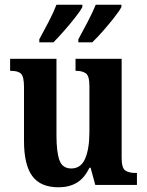

<svg xmlns="http://www.w3.org/2000/svg" viewBox="-20 -786 624 816"><path d="M229 10Q152 10 117 -38Q82 -86 82 -187V-416Q82 -459 70 -472Q58 -485 26 -485H23V-536H220V-210Q220 -141 232.5 -105.5Q245 -70 283 -70Q324 -70 342 -112Q360 -154 360 -225V-420Q360 -464 344.5 -474.5Q329 -485 304 -485H301V-536H497V-115Q497 -71 513 -61Q529 -51 554 -51H562V0H385L365 -73H360Q339 -29 306.5 -9.5Q274 10 229 10ZM313 -619Q332 -654 352.5 -693Q373 -732 387 -766H496V-756Q487 -739 465 -711Q443 -683 417.5 -654Q392 -625 372 -606H313ZM147 -619Q166 -654 186.5 -693Q207 -732 220 -766H330V-756Q321 -739 299 -711Q277 -683 251.5 -654Q226 -625 207 -606H147Z"/></svg>

Font: Noto Serif Khmer Condensed
Style: Bold
Weight: 700
Width: 3
Designer: Danh Hong and the Monotype Design Team
Foundry: Monotype Imaging Inc.
Version: Version 2.004; ttfautohint (v1.8.4.7-5d5b)